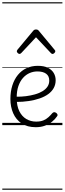

<svg xmlns="http://www.w3.org/2000/svg" viewBox="-20 -1095 566 1680"><path d="M293 18Q219 18 169.5 -15Q120 -48 95.5 -104Q71 -160 71 -229Q71 -294 88 -347.5Q105 -401 136.5 -439.5Q168 -478 212 -498.5Q256 -519 311 -519Q365 -519 399 -502Q433 -485 450 -456.5Q467 -428 467 -393Q467 -355 450 -324.5Q433 -294 402 -271.5Q371 -249 328 -234Q285 -219 232 -211Q179 -203 120 -203V-249Q165 -248 207.5 -253.5Q250 -259 287 -269.5Q324 -280 352 -297Q380 -314 395.5 -337Q411 -360 411 -390Q411 -430 383.5 -450Q356 -470 307 -470Q272 -470 239.5 -456Q207 -442 181.5 -413.5Q156 -385 141 -342Q126 -299 126 -240Q126 -168 149 -122Q172 -76 210.5 -53.5Q249 -31 296 -31Q335 -31 360.5 -42Q386 -53 404.5 -70Q423 -87 439 -106Q448 -114 455.5 -113.5Q463 -113 472 -107Q480 -101 483 -93Q486 -85 479 -77Q463 -53 436.5 -31Q410 -9 374 4.5Q338 18 293 18ZM151 -623Q143 -623 135 -631Q127 -639 127 -647Q127 -649 128.5 -652Q130 -655 132 -659L270 -825Q275 -831 280.5 -834Q286 -837 295 -837Q304 -837 310 -834Q316 -831 320 -825L458 -659Q462 -655 463 -652Q464 -649 464 -647Q464 -639 456 -631Q448 -623 440 -623Q435 -623 431.5 -625.5Q428 -628 424 -632L295 -769L167 -632Q163 -628 159 -625.5Q155 -623 151 -623ZM0 555H526V565H0ZM0 -20H526V0H0ZM0 -505H526V-500H0ZM0 -1075H526V-1065H0Z"/></svg>

Font: Playwrite AR Guides
Style: Regular
Weight: 400
Designer: Veronika Burian, José Scaglione
Foundry: TypeTogether
Version: Version 1.003